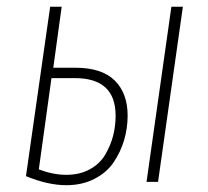

<svg xmlns="http://www.w3.org/2000/svg" viewBox="-20 -540 618 570"><path d="M204.1 -338.9Q282.2 -338.9 320.6 -301Q358.9 -263.2 358.9 -196.8Q358.9 -159.2 348.4 -123.8Q337.9 -88.4 317.1 -57.9Q296.4 -27.3 260 -8.8Q223.6 9.8 176.8 9.8Q122.1 9.8 57.1 -17.1L128.9 -520H163.1L138.2 -338.9ZM488.8 -520H522.9L449.2 0H415ZM176.8 -21Q216.8 -21 246.6 -37.4Q276.4 -53.7 292.2 -80.6Q308.1 -107.4 315.7 -136.5Q323.2 -165.5 323.2 -196.8Q323.2 -308.1 202.1 -308.1H132.8L95.2 -37.1Q137.7 -21 176.8 -21Z"/></svg>

Font: Fira Sans Compressed UltraLight
Style: Italic
Weight: 200
Width: 3
Italic angle: -8°
Designer: Carrois Corporate & Edenspiekermann AG
Foundry: Carrois Corporate GbR & Edenspiekermann AG
Version: Version 4.203;PS 004.203;hotconv 1.0.88;makeotf.lib2.5.64775